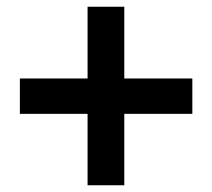

<svg xmlns="http://www.w3.org/2000/svg" viewBox="-20 -660 630 570"><path d="M240 -110V-322H39V-427H240V-640H349V-427H551V-322H349V-110Z"/></svg>

Font: Noto Sans KR Thin
Style: Bold
Weight: 700
Version: Version 2.004-H2;hotconv 1.0.118;makeotfexe 2.5.65603